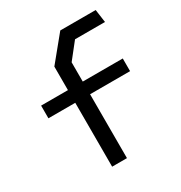

<svg xmlns="http://www.w3.org/2000/svg" viewBox="-176 -884 953 1010"><g transform="rotate(-30 300.0 -378.5)"><path d="M213 0V-388H50V-465H213V-608L335 -757H550L561 -678H379L303 -582V-465H546V-388H303V0Z"/></g></svg>

Font: Moralerspace Krypton JPDOC
Style: Regular
Weight: 400
Version: v0.0.6; ttfautohint (v1.8.4.7-5d5b-dirty) -l 6 -r 45 -G 200 